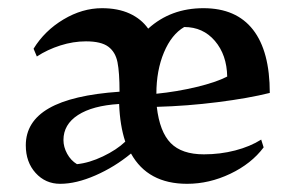

<svg xmlns="http://www.w3.org/2000/svg" viewBox="-20 -438 727 469"><path d="M43 -83Q43 -141 99.5 -173.5Q156 -206 272 -214Q272 -261 267 -286Q262 -311 244.5 -324Q227 -337 190 -337Q159 -337 127.5 -327Q96 -317 70 -300L62 -319Q89 -363 135 -390.5Q181 -418 229 -418Q268 -418 296.5 -405Q325 -392 342 -368Q397 -418 477 -418Q557 -418 598 -365.5Q639 -313 639 -211Q587 -198 512 -188.5Q437 -179 363 -177Q370 -116 397 -88.5Q424 -61 478 -61Q518 -61 554.5 -70.5Q591 -80 618 -97L624 -78Q594 -38 542.5 -13.5Q491 11 437 11Q341 11 300 -63Q260 -30 213 -9.5Q166 11 127 11Q91 11 67 -15.5Q43 -42 43 -83ZM535 -251Q534 -304 505 -338Q476 -372 430 -372Q399 -354 380.5 -310Q362 -266 362 -209Q412 -214 460 -225.5Q508 -237 535 -251ZM286 -92Q273 -131 271 -184Q206 -180 170.5 -157Q135 -134 135 -96Q135 -79 144 -62.5Q153 -46 168 -37Q198 -40 231.5 -56Q265 -72 286 -92Z"/></svg>

Font: Mirza
Style: Regular
Weight: 400
Designer: Arabic design by Kourosh Beigpour, Latin design by Eduardo Tunni, engineering by Lasse Fister
Version: Version 1.0010g